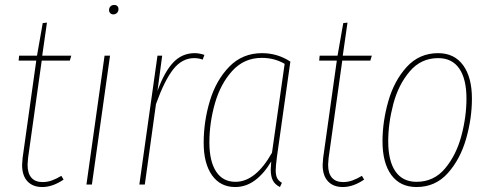

<svg xmlns="http://www.w3.org/2000/svg" viewBox="-20 -743 1972 773"><path d="M93 -107Q91 -87 91 -80Q91 -45 106.5 -27.5Q122 -10 151 -10Q171 -10 189 -16.5Q207 -23 227 -35L236 -20Q192 10 150 10Q112 10 90.5 -13Q69 -36 69 -79Q69 -87 71 -107L126 -499H55L57 -519H129L152 -650L169 -652L150 -519H267L261 -499H148Z M423 -519 350 0H328L401 -519ZM419 -702Q419 -711 424.5 -717Q430 -723 440 -723Q448 -723 452.5 -718.5Q457 -714 457 -706Q457 -697 451 -691Q445 -685 436 -685Q429 -685 424 -690Q419 -695 419 -702Z M803 -522 796 -503Q780 -509 762 -509Q713 -509 677.5 -464Q642 -419 608 -324L563 0H541L614 -519H633L614 -377Q642 -454 677.5 -491.5Q713 -529 764 -529Q782 -529 803 -522Z M1149 -495 1095 -112Q1090 -74 1090 -57Q1090 -38 1095.5 -26.5Q1101 -15 1115 -7L1107 10Q1087 0 1078.5 -16.5Q1070 -33 1070 -61Q1070 -69 1072 -93Q1043 -44 1006.5 -17Q970 10 927 10Q867 10 833.5 -37.5Q800 -85 800 -168Q800 -254 825 -337Q850 -420 903 -474.5Q956 -529 1035 -529Q1097 -529 1149 -495ZM823 -169Q823 -94 850 -52.5Q877 -11 928 -11Q1009 -11 1075 -128L1126 -486Q1085 -510 1034 -510Q963 -510 915.5 -458Q868 -406 845.5 -327.5Q823 -249 823 -169Z M1303 -107Q1301 -87 1301 -80Q1301 -45 1316.5 -27.5Q1332 -10 1361 -10Q1381 -10 1399 -16.5Q1417 -23 1437 -35L1446 -20Q1402 10 1360 10Q1322 10 1300.5 -13Q1279 -36 1279 -79Q1279 -87 1281 -107L1336 -499H1265L1267 -519H1339L1362 -650L1379 -652L1360 -519H1477L1471 -499H1358Z M1520 -174Q1520 -254 1543.5 -336Q1567 -418 1617.5 -473.5Q1668 -529 1744 -529Q1809 -529 1844.5 -480.5Q1880 -432 1880 -346Q1880 -266 1856.5 -184Q1833 -102 1783 -46Q1733 10 1657 10Q1591 10 1555.5 -38.5Q1520 -87 1520 -174ZM1858 -346Q1858 -425 1829 -467Q1800 -509 1744 -509Q1675 -509 1629.5 -455.5Q1584 -402 1563.5 -324.5Q1543 -247 1543 -174Q1543 -95 1572 -53Q1601 -11 1657 -11Q1727 -11 1772 -65Q1817 -119 1837.5 -196Q1858 -273 1858 -346Z"/></svg>

Font: Fira Sans Extra Condensed Thin
Style: Italic
Weight: 250
Width: 3
Italic angle: -8°
Designer: Carrois Corporate & Edenspiekermann AG
Foundry: Carrois Corporate GbR & Edenspiekermann AG
Version: Version 4.203